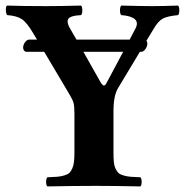

<svg xmlns="http://www.w3.org/2000/svg" viewBox="-20 -667 664 689"><path d="M387.2 -122.1Q387.2 -100.6 388.4 -86.7Q389.6 -72.8 394.5 -62.3Q399.4 -51.8 405 -46.4Q410.6 -41 423.3 -37.4Q436 -33.7 448.5 -32.7Q460.9 -31.7 483.9 -30.8Q488.3 -26.4 488.3 -14.4Q488.3 -2.4 483.9 2Q384.3 0 325.2 0Q247.6 0 149.9 2Q145.5 -2.4 145.5 -14.4Q145.5 -26.4 149.9 -30.8Q172.9 -31.7 185.3 -32.7Q197.8 -33.7 210.4 -37.4Q223.1 -41 228.8 -46.4Q234.4 -51.8 239.3 -62.3Q244.1 -72.8 245.6 -86.7Q247.1 -100.6 247.1 -122.1V-258.8Q247.1 -286.1 243.9 -297.9Q240.7 -309.6 227.1 -332L138.7 -481H76.2Q69.8 -481 66.4 -485.6Q63 -490.2 63 -496.1Q63 -505.9 69.8 -515.4Q76.7 -524.9 85 -524.9H112.8L99.6 -546.9Q76.2 -586.9 57.9 -598.6Q39.6 -610.4 5.9 -612.8Q1.5 -617.2 1 -629.9Q0.5 -642.6 4.9 -647Q64.5 -645 147 -645Q190.9 -645 271 -647Q275.4 -642.6 275.4 -629.9Q275.4 -617.2 271 -612.8Q231 -610.8 224.4 -598.1Q217.8 -585.4 235.8 -557.1L254.4 -524.9H445.3L465.8 -564Q477.5 -585.9 463.9 -598.1Q449.7 -610.4 415 -612.8Q410.6 -617.2 410.6 -629.9Q410.6 -642.6 415 -647Q495.1 -645 525.9 -645Q559.6 -645 619.1 -647Q623.5 -642.6 623.5 -629.9Q623.5 -617.2 619.1 -612.8Q582.5 -609.4 565.4 -600.8Q548.3 -592.3 532.2 -564.9L505.4 -520.5Q508.8 -516.6 508.8 -511.2Q508.8 -501 502 -491Q495.1 -481 485.8 -481H481.9L403.8 -351.1Q387.2 -324.2 387.2 -267.6ZM421.9 -481H279.3L340.3 -373Q347.7 -360.4 352.8 -360.1Q357.9 -359.9 362.8 -370.1Z"/></svg>

Font: Linux Libertine G
Style: Bold
Weight: 700
Designer: Philipp H. Poll
Foundry: Philipp H. Poll
Version: Version 5.0.3